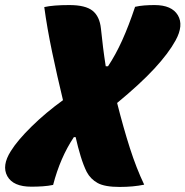

<svg xmlns="http://www.w3.org/2000/svg" viewBox="-50 -729 733 759"><path d="M74 9Q2 9 -21 -32.5Q-44 -74 -7 -132Q19 -174 75 -229Q131 -284 199 -333Q176 -428 156 -523.5Q136 -619 125 -701Q160 -709 224 -709Q288 -709 316 -686.5Q344 -664 349 -616Q353 -577 357.5 -541Q362 -505 368 -467H377Q407 -512 433 -569.5Q459 -627 484 -702Q501 -706 520.5 -707.5Q540 -709 561 -709Q629 -709 653 -669Q677 -629 644 -569Q616 -518 560 -457.5Q504 -397 413 -322Q438 -223 463.5 -143.5Q489 -64 520 1Q477 10 423 10Q364 10 336 -5.5Q308 -21 293 -49Q280 -75 269 -111Q258 -147 249 -187H242Q188 -106 160 2Q141 6 119 7.5Q97 9 74 9Z"/></svg>

Font: Recursive Mn Csl St Blk
Style: Italic
Weight: 900
Italic angle: -15°
Monospace: yes
Version: Version 1.079;hotconv 1.0.112;makeotfexe 2.5.65598; ttfautoh